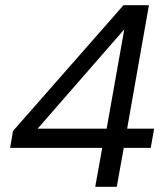

<svg xmlns="http://www.w3.org/2000/svg" viewBox="-20 -720 645 740"><path d="M347 0 374 -150H19L30 -215L456 -700H554L470 -224H574L561 -150H457L430 0ZM125 -224H391L459 -607Z"/></svg>

Font: DeepMind Sans
Style: Italic
Weight: 400
Italic angle: -10°
Designer: Jonny Pinhorn / Modifications: Colophon Foundry
Foundry: Colophon Foundry
Version: Version 1.002; ttfautohint (v1.8.2)